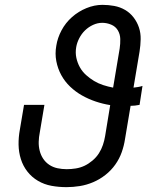

<svg xmlns="http://www.w3.org/2000/svg" viewBox="-20 -763 640 791"><path d="M254 8Q222 8 192 2.5Q162 -3 136.5 -18Q111 -33 93 -56Q75 -79 66 -107.5Q57 -136 56.5 -167Q56 -198 62 -230L79 -331H163L144 -218Q140 -198 139.5 -179Q139 -160 143.5 -142Q148 -124 158 -109Q168 -94 183 -84Q198 -74 216.5 -70Q235 -66 255 -66Q273 -66 292 -69Q311 -72 328 -80Q345 -88 361 -101.5Q377 -115 387.5 -131.5Q398 -148 404 -166Q410 -184 413 -202L434 -330Q403 -335 373.5 -345Q344 -355 317.5 -370Q291 -385 269 -406Q247 -427 232.5 -453.5Q218 -480 212 -511Q206 -542 212 -575Q217 -607 233.5 -638Q250 -669 276.5 -692.5Q303 -716 336 -729.5Q369 -743 402 -743Q427 -743 451 -738.5Q475 -734 495.5 -722Q516 -710 530.5 -691Q545 -672 552.5 -649.5Q560 -627 559.5 -601.5Q559 -576 555 -551L530 -402Q539 -403 548.5 -404.5Q558 -406 567 -409L555 -331Q545 -329 536 -328Q527 -327 518 -327L495 -190Q491 -163 481.5 -136Q472 -109 455 -85Q438 -61 414.5 -42.5Q391 -24 364 -12.5Q337 -1 309 3.5Q281 8 254 8ZM446 -402 473 -563Q476 -583 475.5 -602.5Q475 -622 465.5 -638Q456 -654 438 -661.5Q420 -669 401 -669Q382 -669 363.5 -660.5Q345 -652 330.5 -638Q316 -624 306.5 -605.5Q297 -587 294 -569Q290 -546 294.5 -525Q299 -504 309 -486Q319 -468 334.5 -454Q350 -440 367.5 -429.5Q385 -419 405 -412.5Q425 -406 446 -402Z"/></svg>

Font: Iosevka Aile Oblique
Style: Regular
Weight: 400
Italic angle: -9°
Designer: Belleve Invis
Foundry: Belleve Invis
Version: Version 31.1.0; ttfautohint (v1.8.4)